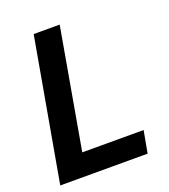

<svg xmlns="http://www.w3.org/2000/svg" viewBox="-130 -794 783 888"><g transform="rotate(-20 262.0 -350.0)"><path d="M14 0 138 -700H266L162 -109H464L444 0Z"/></g></svg>

Font: Rethink Sans
Style: Bold Italic
Weight: 700
Italic angle: -10°
Designer: The Rethink Sans project authors (Hans Thiessen). DM Sans designed by Colophon Foundry.
Foundry: Rethink Communications LLC
Version: Version 1.001